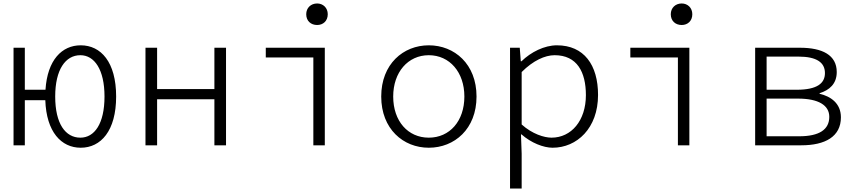

<svg xmlns="http://www.w3.org/2000/svg" viewBox="-20 -837 4940 1106"><path d="M445 -576C337 -576 253 -492 242 -320H123V-562H58V0H123V-260H241C247 -77 333 14 445 14C561 14 649 -83 649 -281C649 -480 561 -576 445 -576ZM443 -44C357 -44 298 -124 298 -281C298 -436 357 -519 443 -519C524 -519 582 -436 582 -281C582 -124 524 -44 443 -44Z M818 -562V0H885V-265H1215V0H1282V-562H1215V-324H885V-562Z M1744 -755C1744 -716 1771 -693 1807 -693C1841 -693 1868 -716 1868 -755C1868 -792 1841 -817 1807 -817C1771 -817 1744 -792 1744 -755ZM1785 -506V0H1851V-562H1511V-506Z M2176 -281C2176 -94 2303 14 2450 14C2598 14 2725 -94 2725 -281C2725 -468 2598 -576 2450 -576C2303 -576 2176 -468 2176 -281ZM2655 -281C2655 -139 2570 -44 2450 -44C2330 -44 2245 -139 2245 -281C2245 -421 2330 -519 2450 -519C2570 -519 2655 -421 2655 -281Z M2918 -562V249H2985V48L2981 -63H2984C3039 -14 3111 14 3163 14C3303 14 3425 -98 3425 -290C3425 -463 3344 -576 3188 -576C3116 -576 3038 -537 2984 -484H2980L2974 -562ZM3355 -289C3355 -142 3271 -44 3157 -44C3115 -44 3046 -65 2985 -120V-422C3051 -488 3119 -519 3175 -519C3304 -519 3355 -422 3355 -289Z M3844 -755C3844 -716 3871 -693 3907 -693C3941 -693 3968 -716 3968 -755C3968 -792 3941 -817 3907 -817C3871 -817 3844 -792 3844 -755ZM3885 -506V0H3951V-562H3611V-506Z M4330 -562V0H4596C4733 0 4824 -50 4824 -161C4824 -243 4764 -282 4701 -297V-300C4758 -318 4800 -354 4800 -422C4800 -520 4717 -562 4588 -562ZM4569 -320H4396V-511H4579C4686 -511 4732 -476 4732 -416C4732 -357 4687 -320 4569 -320ZM4584 -52H4396V-269H4577C4694 -269 4757 -231 4757 -164C4757 -91 4700 -52 4584 -52Z"/></svg>

Font: Kawkab Mono Light
Style: Regular
Weight: 300
Monospace: yes
Designer: Abdullah Arif
Foundry: Abdullah Arif
Version: Version 1.000;PS 000.500;hotconv 1.0.88;makeotf.lib2.5.64775